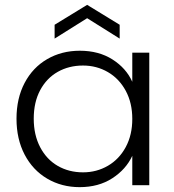

<svg xmlns="http://www.w3.org/2000/svg" viewBox="-20 -763 715 791"><path d="M309 -554Q387 -554 443.5 -518Q500 -482 525 -426V-546H595V0H525V-121Q499 -65 442.5 -28.5Q386 8 308 8Q234 8 174.5 -27Q115 -62 81.5 -126Q48 -190 48 -274Q48 -358 81.5 -421.5Q115 -485 174.5 -519.5Q234 -554 309 -554ZM322 -493Q264 -493 218 -467Q172 -441 145.5 -391.5Q119 -342 119 -274Q119 -207 145.5 -156.5Q172 -106 218 -79.5Q264 -53 322 -53Q378 -53 424.5 -80Q471 -107 498 -157Q525 -207 525 -273Q525 -339 498 -389Q471 -439 424.5 -466Q378 -493 322 -493ZM339 -688 205 -604V-661L339 -743L473 -661V-604Z"/></svg>

Font: Poppins-Tabular Light
Style: Regular
Weight: 300
Designer: Ninad Kale (Devanagari), Jonny Pinhorn (Latin)
Foundry: Indian Type Foundry
Version: Version 4.004